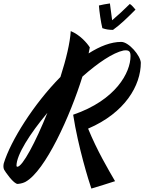

<svg xmlns="http://www.w3.org/2000/svg" viewBox="-99 -967 840 1118"><path d="M721 -602C719 -643 651 -723 607 -723C547 -723 483 -698 417 -656C420 -668 422 -680 424 -691C407 -718 365 -765 313 -786C309 -718 286 -622 253 -519C97 -361 -37 -147 -77 -16C-80 -3 -80 11 -75 21C-70 31 -19 106 5 104C26 102 39 97 49 92C165 29 310 -293 381 -521C471 -601 559 -660 620 -673C655 -678 661 -665 661 -640C661 -545 576 -384 327 -299C356 -111 418 88 433 131C469 121 536 99 571 88C531 19 467 -89 414 -218C629 -310 721 -469 721 -602ZM2 4C-1 4 -3 2 -3 -2C-3 -65 74 -187 177 -310C108 -139 32 4 2 4ZM477 -935C479 -901 489 -834 497 -803C517 -796 535 -793 559 -793C604 -825 646 -867 690 -911C679 -923 670 -936 657 -944C621 -908 591 -881 554 -849L541 -947C521 -944 491 -939 477 -935Z"/></svg>

Font: Yesteryear
Style: Regular
Weight: 400
Designer: Astigmatic (AOETI)
Foundry: Astigmatic (AOETI)
Version: Version 1.000